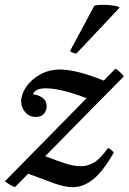

<svg xmlns="http://www.w3.org/2000/svg" viewBox="-45 -766 535 798"><path d="M-25 -12 315 -358Q254 -381 213 -390Q172 -399 146 -399Q100 -399 92 -374Q114 -372 131.5 -359.5Q149 -347 149 -324Q149 -307 138 -293.5Q127 -280 104 -280Q77 -280 60 -299.5Q43 -319 43 -345Q43 -374 63.5 -404.5Q84 -435 121 -456Q158 -477 206 -477Q232 -477 275.5 -467.5Q319 -458 386 -431L434 -480Q443 -477 454.5 -465.5Q466 -454 470 -449L143 -117Q196 -96 230 -85.5Q264 -75 292 -75Q318 -75 344.5 -90Q371 -105 404 -151Q420 -143 428 -132Q383 -53 342 -20.5Q301 12 258 12Q224 12 177.5 -5Q131 -22 72 -44L18 11Q11 11 -5 1Q-21 -9 -25 -12ZM450 -737 451 -733 272 -543Q270 -543 259.5 -546.5Q249 -550 246 -554L347 -742Q353 -744 363.5 -745Q374 -746 385 -746Q403 -746 421.5 -743.5Q440 -741 450 -737Z"/></svg>

Font: Tiro Devanagari Sanskrit
Style: Italic
Weight: 400
Italic angle: -11°
Designer: Devanagari: John Hudson & Fiona Ross, assisted by Paul Hanslow. Latin: John Hudson with Paul Hanslow, assisted by Kaja S
Foundry: Tiro Typeworks Ltd.
Version: Version 1.52